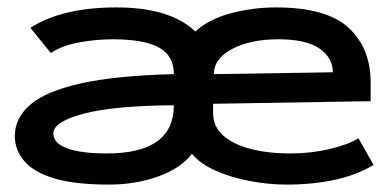

<svg xmlns="http://www.w3.org/2000/svg" viewBox="-20 -487 1040 518"><path d="M274 11Q181 11 125.5 -6Q70 -23 45 -53Q20 -83 20 -120Q20 -168 61 -204Q102 -240 196 -261.5Q290 -283 449 -287Q449 -337 408.5 -359Q368 -381 284 -381Q239 -381 193 -372.5Q147 -364 117 -344L62 -412Q148 -467 294 -467Q439 -467 507 -402Q544 -436 604 -451.5Q664 -467 724 -467Q861 -467 920.5 -412Q980 -357 980 -264V-214L555 -207V-182Q555 -145 582.5 -121Q610 -97 657 -85Q704 -73 764 -73Q817 -73 867.5 -84.5Q918 -96 947 -114L988 -42Q900 11 752 11Q705 11 654.5 1.5Q604 -8 562 -26.5Q520 -45 498 -72Q468 -33 407 -11Q346 11 274 11ZM557 -287 878 -292Q878 -331 842 -356Q806 -381 731 -381Q656 -381 606.5 -355Q557 -329 557 -287ZM268 -73Q449 -73 449 -203Q289 -202 206.5 -180.5Q124 -159 124 -127Q124 -100 162 -86.5Q200 -73 268 -73Z"/></svg>

Font: Inconsolata UltraExpanded SemiBold
Style: Regular
Weight: 600
Width: 9
Monospace: yes
Designer: Raph Levien, Cyreal, Brenton Simpson
Foundry: Raph Levien, Cyreal, Google
Version: Version 3.001; ttfautohint (v1.8.2.53-6de2)